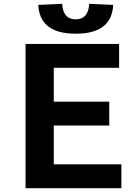

<svg xmlns="http://www.w3.org/2000/svg" viewBox="-20 -994 740 1014"><path d="M182 -968C187 -880 237 -816 380 -816C523 -816 573 -880 578 -968L451 -974C449 -925 428 -892 380 -892C331 -892 311 -925 308 -974ZM115 -762V0H621V-126H264V-331H557V-457H264V-636H609V-762Z"/></svg>

Font: Kawkab Mono
Style: Bold
Weight: 700
Monospace: yes
Designer: Abdullah Arif
Foundry: Abdullah Arif
Version: Version 1.000;PS 000.500;hotconv 1.0.88;makeotf.lib2.5.64775